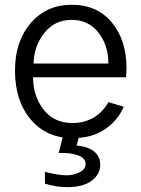

<svg xmlns="http://www.w3.org/2000/svg" viewBox="-20 -563 593 807"><path d="M43 -266.6Q43 -389.6 109.4 -466.3Q175.8 -543 281.2 -543Q388.7 -543 450.2 -468.3Q511.7 -393.6 511.7 -277.3Q511.7 -263.7 509.8 -238.3H119.1Q119.1 -159.2 163.1 -102.5Q207 -45.9 285.2 -45.9Q335.9 -45.9 375 -69.8Q414.1 -93.8 435.5 -133.8L500 -114.3Q475.6 -56.6 420.9 -19.5Q366.2 17.6 285.2 17.6Q175.8 17.6 109.4 -60.5Q43 -138.7 43 -266.6ZM121.1 -295.9H435.5Q435.5 -373 393.6 -426.3Q351.6 -479.5 281.2 -479.5Q210 -479.5 166.5 -424.8Q123 -370.1 121.1 -295.9ZM168.9 159.2Q223.6 173.8 260.7 173.8Q289.1 173.8 314.5 161.1Q339.8 148.4 339.8 126Q339.8 101.6 308.1 89.8Q276.4 78.1 226.6 80.1L249 -7.8H317.4L301.8 48.8Q349.6 52.7 375.5 73.7Q401.4 94.7 401.4 129.9Q401.4 168.9 365.7 196.3Q330.1 223.6 262.7 223.6Q216.8 223.6 168.9 209Z"/></svg>

Font: Gothic A1
Style: Regular
Weight: 400
Designer: HanYang I&C Co.,Ltd.
Foundry: HanYang I&C Co.,Ltd.
Version: Version 2.50